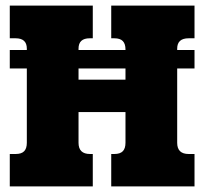

<svg xmlns="http://www.w3.org/2000/svg" viewBox="-20 -667 731 687"><path d="M614 -493V-488H676V-422H614V-156Q614 -116 655 -116H676V0H378V-116H389Q410 -116 419.5 -126Q429 -136 429 -156V-266H261V-156Q261 -116 302 -116H312V0H15V-116H36Q57 -116 66.5 -126Q76 -136 76 -156V-422H15V-488H76V-493Q76 -530 36 -530H15V-647H312V-530H301Q261 -530 261 -493V-488H429V-490Q429 -510 419.5 -520Q410 -530 389 -530H378V-647H676V-530H655Q614 -530 614 -493ZM429 -422H261V-382H429Z"/></svg>

Font: Pridi
Style: Bold
Weight: 700
Designer: Katatrad Team
Foundry: CadsonDemak
Version: Version 1.001